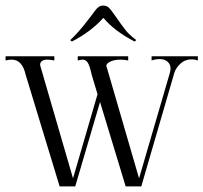

<svg xmlns="http://www.w3.org/2000/svg" viewBox="-50 -669 730 689"><path d="M660 -467V-452Q649 -456 638 -456Q614 -456 597.5 -440.5Q581 -425 576 -409L457 0H401L309 -303L220 0H164L42 -401Q30 -455 -8 -455Q-19 -455 -30 -452V-467H145V-452Q130 -455 120 -455Q107 -455 100.5 -450Q94 -445 94 -437Q94 -434 96 -428L212 -29L300 -331L279 -401Q272 -433 265 -444Q258 -455 247 -455Q240 -455 229 -452V-467H410V-452Q395 -455 382 -455Q358 -455 343 -446.5Q328 -438 333 -428L449 -29L560 -409Q562 -419 562 -423Q562 -438 551.5 -447.5Q541 -457 523 -457Q508 -457 494 -452V-467ZM264 -595 281 -617Q284 -621 290.5 -630Q297 -639 304 -644Q311 -649 320 -649Q333 -649 341 -641Q349 -633 360 -617Q387 -578 400.5 -561Q414 -544 439 -525L433 -520Q360 -558 322 -604H320Q276 -555 208 -520L202 -525Q232 -553 264 -595Z"/></svg>

Font: Viaoda Libre
Style: Regular
Weight: 400
Designer: Gydient
Version: Version 2.000